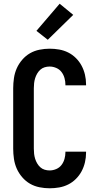

<svg xmlns="http://www.w3.org/2000/svg" viewBox="-20 -1005 540 1033"><path d="M247 8Q220 8 192.5 2.5Q165 -3 141.5 -16.5Q118 -30 99.5 -51.5Q81 -73 70 -98Q59 -123 55 -150.5Q51 -178 51 -205V-530Q51 -557 55 -584.5Q59 -612 70 -637Q81 -662 99.5 -683.5Q118 -705 141.5 -718.5Q165 -732 192.5 -737.5Q220 -743 247 -743Q273 -743 298.5 -738.5Q324 -734 347 -722.5Q370 -711 388.5 -692.5Q407 -674 419 -651.5Q431 -629 437 -603.5Q443 -578 443 -552V-546H332V-549Q332 -567 327 -585Q322 -603 311 -617.5Q300 -632 282.5 -639.5Q265 -647 247 -647Q233 -647 220 -643Q207 -639 197 -630Q187 -621 180 -609Q173 -597 169 -584Q165 -571 163.5 -557.5Q162 -544 162 -530V-205Q162 -191 163.5 -177.5Q165 -164 169 -151Q173 -138 180 -126Q187 -114 197 -105Q207 -96 220 -92Q233 -88 247 -88Q265 -88 282.5 -95.5Q300 -103 311 -117.5Q322 -132 327 -150Q332 -168 332 -186V-189H443V-183Q443 -157 437 -131.5Q431 -106 419 -83.5Q407 -61 388.5 -42.5Q370 -24 347 -12.5Q324 -1 298.5 3.5Q273 8 247 8ZM237 -791 176 -839 301 -985 374 -925Z"/></svg>

Font: Iosevka Fixed
Style: Bold
Weight: 700
Monospace: yes
Designer: Belleve Invis
Foundry: Belleve Invis
Version: Version 32.3.0